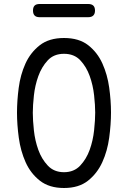

<svg xmlns="http://www.w3.org/2000/svg" viewBox="-20 -930 640 960"><path d="M300 -69Q350 -69 381 -102Q412 -135 428.5 -181Q445 -227 450.5 -278.5Q456 -330 456 -367Q456 -403 450.5 -453.5Q445 -504 428.5 -550Q412 -596 381.5 -628.5Q351 -661 300 -661Q249 -661 218.5 -628Q188 -595 171.5 -549Q155 -503 149.5 -452.5Q144 -402 144 -366Q144 -329 149.5 -278Q155 -227 171.5 -181Q188 -135 219 -102Q250 -69 300 -69ZM300 10Q226 10 179.5 -26.5Q133 -63 108 -119Q83 -175 74 -241Q65 -307 65 -367Q65 -425 73.5 -490.5Q82 -556 107 -611.5Q132 -667 178.5 -703.5Q225 -740 300 -740Q375 -740 421 -704Q467 -668 492 -612.5Q517 -557 526 -492Q535 -427 535 -368Q535 -308 526 -241.5Q517 -175 491.5 -119Q466 -63 420 -26.5Q374 10 300 10ZM178 -844Q161 -844 153 -852.5Q145 -861 145 -877Q145 -894 153 -902Q161 -910 178 -910H421Q438 -910 446.5 -902Q455 -894 455 -877Q455 -861 446.5 -852.5Q438 -844 421 -844Z"/></svg>

Font: Maple Mono Normal NL Light
Style: Regular
Weight: 300
Monospace: yes
Designer: subframe7536
Version: Version 7.000